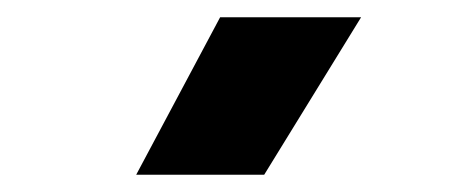

<svg xmlns="http://www.w3.org/2000/svg" viewBox="-20 -787 540 222"><path d="M137.5 -585 234.5 -767H397.5L285.5 -585Z"/></svg>

Font: Geologica Cursive
Style: Bold
Weight: 700
Designer: Sindre Bremnes, Frode Helland
Foundry: Monokrom Skriftforlag AS
Version: Version 1.010;gftools[0.9.28]